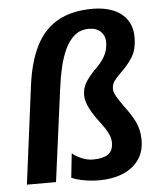

<svg xmlns="http://www.w3.org/2000/svg" viewBox="-55 -822 724 877"><g transform="rotate(-5 307.5 -383.5)"><path d="M365.5 8Q327 8 292 1.2Q257 -5.5 238 -15L250 -126Q263.5 -113 290.8 -101Q318 -89 344 -89Q390 -89 413.5 -104.8Q437 -120.5 437 -158.5Q437 -177 429.5 -194.5Q422 -212 411 -227.8Q400 -243.5 390 -257Q363 -292 346.2 -324.8Q329.5 -357.5 329.5 -385Q329.5 -417.5 344.5 -442Q359.5 -466.5 385.5 -494Q418.5 -524.5 434.8 -553.8Q451 -583 451 -619Q451 -647.5 431.5 -666.5Q412 -685.5 377 -685.5Q339 -685.5 312.2 -663.5Q285.5 -641.5 268 -604Q250.5 -566.5 239.8 -520Q229 -473.5 223 -424L167 -1H33.5L92 -454Q106 -559 142 -630.5Q178 -702 241.8 -738.5Q305.5 -775 403 -775Q456 -775 496.2 -758.5Q536.5 -742 559.2 -709.5Q582 -677 582 -629.5Q582 -574 560.5 -539.2Q539 -504.5 507.5 -475Q484.5 -453 473.8 -437.8Q463 -422.5 463 -402.5Q463 -387.5 473.8 -368.8Q484.5 -350 504.5 -321.5Q537.5 -278.5 555.2 -242.2Q573 -206 573 -159Q573 -104 545.8 -66.8Q518.5 -29.5 471.8 -10.8Q425 8 365.5 8Z"/></g></svg>

Font: Merriweather Sans SemiBold
Style: Italic
Weight: 600
Italic angle: -7.5°
Designer: Eben Sorkin
Foundry: Eben Sorkin
Version: Version 2.001